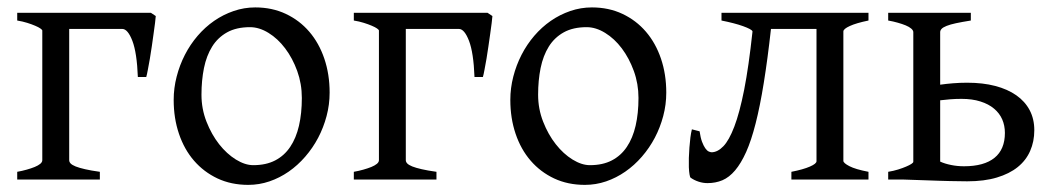

<svg xmlns="http://www.w3.org/2000/svg" viewBox="-20 -489 2871 523"><path d="M26.9 0V-21Q40.5 -23.4 52.7 -26.9Q64.9 -30.3 74.5 -34.2Q84 -38.1 89.6 -42.7Q95.2 -47.4 95.2 -52.7V-405.8Q95.2 -407.7 90.1 -411.4Q85 -415 75.7 -418.9Q66.4 -422.9 54 -426.8Q41.5 -430.7 26.9 -433.1V-454.1H391.1L404.3 -445.3Q403.8 -439 402.3 -426.3Q400.9 -413.6 398.4 -397.5Q396 -381.3 393.6 -363.3Q391.1 -345.2 388.2 -328.9Q385.3 -312.5 382.8 -299.3Q380.4 -286.1 378.4 -279.3H355.5Q353 -345.2 340.6 -377.7Q328.1 -410.2 313 -410.2H168.5V-52.7Q168.5 -47.9 172.4 -43.7Q176.3 -39.6 186 -35.6Q195.8 -31.7 211.7 -28.1Q227.5 -24.4 252 -21V0Z M802.2 -222.2Q802.2 -260.7 789.6 -295.7Q776.9 -330.6 756.8 -357.2Q736.8 -383.8 711.4 -399.4Q686 -415 661.1 -415Q624 -415 598.6 -400.9Q573.2 -386.7 557.9 -362.1Q542.5 -337.4 535.6 -303.7Q528.8 -270 528.8 -231Q528.8 -192.4 542.5 -157.5Q556.2 -122.6 576.9 -96.2Q597.7 -69.8 622.6 -54.4Q647.5 -39.1 669.9 -39.1Q704.6 -39.1 729.5 -52Q754.4 -64.9 770.5 -88.9Q786.6 -112.8 794.4 -146.5Q802.2 -180.2 802.2 -222.2ZM877.9 -236.8Q877.9 -204.1 869.6 -172.9Q861.3 -141.6 846.7 -113.8Q832 -85.9 811.5 -62.3Q791 -38.6 766.4 -21.5Q741.7 -4.4 713.9 5.1Q686 14.6 656.2 14.6Q609.9 14.6 572.5 -2.9Q535.2 -20.5 508.5 -51.3Q481.9 -82 467.5 -124.5Q453.1 -167 453.1 -216.8Q453.1 -249 461.2 -280.3Q469.2 -311.5 483.6 -339.6Q498 -367.7 518.3 -391.4Q538.6 -415 563.2 -432.1Q587.9 -449.2 616.5 -459Q645 -468.8 675.3 -468.8Q721.2 -468.8 758.5 -451.2Q795.9 -433.6 822.5 -402.6Q849.1 -371.6 863.5 -329.1Q877.9 -286.6 877.9 -236.8Z M943.8 0V-21Q957.5 -23.4 969.7 -26.9Q981.9 -30.3 991.5 -34.2Q1001 -38.1 1006.6 -42.7Q1012.2 -47.4 1012.2 -52.7V-405.8Q1012.2 -407.7 1007.1 -411.4Q1002 -415 992.7 -418.9Q983.4 -422.9 970.9 -426.8Q958.5 -430.7 943.8 -433.1V-454.1H1308.1L1321.3 -445.3Q1320.8 -439 1319.3 -426.3Q1317.9 -413.6 1315.4 -397.5Q1313 -381.3 1310.5 -363.3Q1308.1 -345.2 1305.2 -328.9Q1302.2 -312.5 1299.8 -299.3Q1297.4 -286.1 1295.4 -279.3H1272.5Q1270 -345.2 1257.6 -377.7Q1245.1 -410.2 1230 -410.2H1085.4V-52.7Q1085.4 -47.9 1089.4 -43.7Q1093.3 -39.6 1103 -35.6Q1112.8 -31.7 1128.7 -28.1Q1144.5 -24.4 1168.9 -21V0Z M1719.2 -222.2Q1719.2 -260.7 1706.5 -295.7Q1693.8 -330.6 1673.8 -357.2Q1653.8 -383.8 1628.4 -399.4Q1603 -415 1578.1 -415Q1541 -415 1515.6 -400.9Q1490.2 -386.7 1474.9 -362.1Q1459.5 -337.4 1452.6 -303.7Q1445.8 -270 1445.8 -231Q1445.8 -192.4 1459.5 -157.5Q1473.1 -122.6 1493.9 -96.2Q1514.6 -69.8 1539.6 -54.4Q1564.5 -39.1 1586.9 -39.1Q1621.6 -39.1 1646.5 -52Q1671.4 -64.9 1687.5 -88.9Q1703.6 -112.8 1711.4 -146.5Q1719.2 -180.2 1719.2 -222.2ZM1794.9 -236.8Q1794.9 -204.1 1786.6 -172.9Q1778.3 -141.6 1763.7 -113.8Q1749 -85.9 1728.5 -62.3Q1708 -38.6 1683.3 -21.5Q1658.7 -4.4 1630.9 5.1Q1603 14.6 1573.2 14.6Q1526.9 14.6 1489.5 -2.9Q1452.1 -20.5 1425.5 -51.3Q1398.9 -82 1384.5 -124.5Q1370.1 -167 1370.1 -216.8Q1370.1 -249 1378.2 -280.3Q1386.2 -311.5 1400.6 -339.6Q1415 -367.7 1435.3 -391.4Q1455.6 -415 1480.2 -432.1Q1504.9 -449.2 1533.4 -459Q1562 -468.8 1592.3 -468.8Q1638.2 -468.8 1675.5 -451.2Q1712.9 -433.6 1739.5 -402.6Q1766.1 -371.6 1780.5 -329.1Q1794.9 -286.6 1794.9 -236.8Z M2135.7 0V-21Q2168 -27.3 2186 -35.2Q2204.1 -43 2204.1 -49.8V-410.2H2080.1Q2070.8 -326.7 2060.5 -263.2Q2050.3 -199.7 2038.3 -152.8Q2026.4 -106 2012.5 -75Q1998.5 -43.9 1982.4 -24.9Q1966.3 -5.9 1947.8 2Q1929.2 9.8 1907.2 9.8Q1895 9.8 1883.1 5.9Q1871.1 2 1861.3 -4.9Q1859.4 -6.3 1858.2 -14.2Q1856.9 -22 1856.4 -33.4Q1856 -44.9 1856.4 -58.8Q1856.9 -72.8 1857.9 -86.9Q1858.9 -101.1 1860.6 -114.3Q1862.3 -127.4 1864.7 -136.7L1885.7 -131.3Q1888.2 -113.8 1892.3 -102.8Q1896.5 -91.8 1901.1 -85.2Q1905.8 -78.6 1910.4 -76.4Q1915 -74.2 1918.9 -74.2Q1935.1 -74.7 1950.4 -90.6Q1965.8 -106.4 1980.2 -144Q1994.6 -181.6 2007.1 -244.6Q2019.5 -307.6 2029.8 -403.3Q2029.3 -406.2 2022.5 -409.9Q2015.6 -413.6 2004.2 -417.7Q1992.7 -421.9 1977.5 -425.8Q1962.4 -429.7 1945.3 -433.1V-454.1H2345.7V-433.1Q2312.5 -426.3 2294.9 -418.2Q2277.3 -410.2 2277.3 -403.3V-50.8Q2277.3 -44.9 2293.7 -36.4Q2310.1 -27.8 2345.7 -21V0Z M2599.1 -219.7Q2582 -219.7 2567.9 -218.5Q2553.7 -217.3 2541 -215.8V-48.8Q2553.7 -43 2570.6 -39.6Q2587.4 -36.1 2606 -36.1Q2660.6 -36.1 2689 -59.1Q2717.3 -82 2717.3 -127Q2717.3 -147 2710 -163.8Q2702.6 -180.7 2687.7 -193.1Q2672.9 -205.6 2650.6 -212.6Q2628.4 -219.7 2599.1 -219.7ZM2624.5 -454.1V-433.1Q2600.1 -429.2 2584.2 -425.8Q2568.4 -422.4 2558.6 -418.5Q2548.8 -414.6 2544.9 -410.4Q2541 -406.2 2541 -401.4V-258.3Q2557.6 -260.7 2576.4 -262.2Q2595.2 -263.7 2614.7 -263.7Q2657.2 -263.7 2690.9 -254.9Q2724.6 -246.1 2748.3 -229.5Q2772 -212.9 2784.7 -189Q2797.4 -165 2797.4 -134.3Q2797.4 -103.5 2786.1 -77.9Q2774.9 -52.2 2752.2 -33.9Q2729.5 -15.6 2695.3 -5.4Q2661.1 4.9 2614.7 4.9Q2606 4.9 2593.5 4.6Q2581.1 4.4 2567.1 4.2Q2553.2 3.9 2538.3 3.4Q2523.4 2.9 2509.3 2.4Q2475.6 1.5 2439 0H2399.4V-21Q2414.1 -23.4 2426.5 -27.3Q2439 -31.2 2448.2 -35.2Q2457.5 -39.1 2462.6 -42.5Q2467.8 -45.9 2467.8 -48.3V-401.4Q2467.8 -406.2 2462.2 -411.1Q2456.5 -416 2447 -419.9Q2437.5 -423.8 2425.3 -427.2Q2413.1 -430.7 2399.4 -433.1V-454.1Z"/></svg>

Font: Gentium Plus Cyr
Style: Regular
Weight: 400
Designer: J. Victor Gaultney, Annie Olsen, Iska Routamaa, Becca Hirsbrunner
Foundry: SIL International
Version: Version 5.000